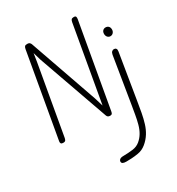

<svg xmlns="http://www.w3.org/2000/svg" viewBox="-315 -1171 1670 1813"><g transform="rotate(-30 519.5 -264.5)"><path d="M570.5 -22 299 -788.5 274 -874 260.5 -786 128.5 -35.5Q126.5 -22.5 120.5 -11.2Q114.5 0 94 0Q76 0 70 -8.2Q64 -16.5 66.5 -31.5L227 -945Q230 -962 237 -970.8Q244 -979.5 265 -979.5Q282.5 -979.5 291 -971.2Q299.5 -963 302.5 -954L561.5 -215L590.5 -119.5L607.5 -216L735.5 -945Q738.5 -962 745.8 -970.8Q753 -979.5 772.5 -979.5Q790 -979.5 794.2 -970Q798.5 -960.5 795 -941.5L634.5 -32Q633 -21 628 -10.5Q623 0 604 0Q590 0 582 -6.2Q574 -12.5 570.5 -22ZM471.5 424.5Q471.5 410.5 483.8 400.8Q496 391 523.5 391Q544.5 391 574.5 389.2Q604.5 387.5 628.5 384Q673.5 377.5 705.8 350.5Q738 323.5 758.5 289Q780 253 792.8 206.2Q805.5 159.5 814.2 108Q823 56.5 831.5 6.5L912 -488Q916 -509.5 926.5 -518.5Q937 -527.5 949 -527.5Q963.5 -527.5 971.5 -517.8Q979.5 -508 976 -487L895.5 4.5Q885.5 67.5 874.8 125.2Q864 183 848.5 233Q833 283 808 323Q780.5 367 739.8 400.5Q699 434 650.5 441.5Q612.5 448 577.8 449.8Q543 451.5 522 451.5Q496 451.5 483.8 445Q471.5 438.5 471.5 424.5ZM940.5 -697.5Q940.5 -719.5 952.5 -732Q964.5 -744.5 983 -744.5Q1002.5 -744.5 1014.8 -732Q1027 -719.5 1027 -697.5Q1027 -677 1014.5 -663Q1002 -649 983 -649Q964.5 -649 952.5 -663Q940.5 -677 940.5 -697.5Z"/></g></svg>

Font: Edu QLD Hand
Style: Regular
Weight: 400
Designer: Tina and Corey Anderson, Eben Sorkin
Foundry: Sorkin Type Co.
Version: Version 2.000